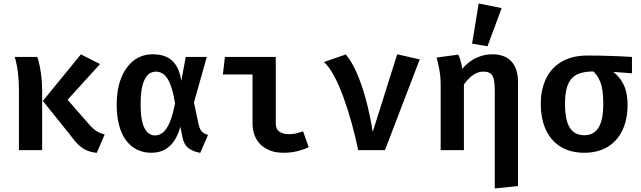

<svg xmlns="http://www.w3.org/2000/svg" viewBox="-20 -853 3640 1091"><path d="M439.5 -544 548.5 -489 364 -286 487 -145.5Q511 -118.5 530.5 -106.8Q550 -95 575 -89.5L530 15.5Q496.5 12 471.2 0.8Q446 -10.5 424.5 -31.5Q403 -52.5 380 -84.5L223.5 -279.5ZM192 -529.5Q205 -491.5 212.2 -439Q219.5 -386.5 219.5 -332.5V0H87.5V-345.5Q87.5 -392.5 82.2 -438Q77 -483.5 64 -529.5Z M849 -544.5Q896.5 -544.5 929.5 -528Q962.5 -511.5 982.8 -477.8Q1003 -444 1010 -393L1035.5 -529.5H1155L1082 -270L1108.5 -147Q1115.5 -116.5 1128 -104.5Q1140.5 -92.5 1162 -86.5L1118 15.5Q1077 8.5 1050.5 -11.5Q1024 -31.5 1015.5 -79L1005 -133Q992 -86.5 970.2 -53.5Q948.5 -20.5 916.2 -2.8Q884 15 840.5 15Q748.5 15 695.8 -56.2Q643 -127.5 643 -261.5Q643 -343.5 667.8 -407.5Q692.5 -471.5 738.5 -508Q784.5 -544.5 849 -544.5ZM865.5 -446Q824 -446 801.5 -400.2Q779 -354.5 779 -261.5Q779 -166.5 801 -125Q823 -83.5 861.5 -83.5Q877 -83.5 892.5 -91.2Q908 -99 923 -119Q938 -139 951 -174.8Q964 -210.5 974.5 -266.5Q963.5 -334.5 947.8 -373.8Q932 -413 911.8 -429.5Q891.5 -446 865.5 -446Z M1415 -430H1246.5L1258 -529.5H1547V-153.5Q1547 -119.5 1567.5 -105Q1588 -90.5 1622 -90.5Q1642.5 -90.5 1662.8 -95.2Q1683 -100 1702 -107L1734 -17Q1710.5 -4.5 1673.2 5.2Q1636 15 1591 15Q1510 15 1462.5 -30Q1415 -75 1415 -153Z M2015.5 0Q1999.5 -76.5 1978.2 -153.2Q1957 -230 1932.2 -298.5Q1907.5 -367 1879.5 -419.8Q1851.5 -472.5 1821 -500.5L1944.5 -543.5Q1978.5 -504.5 2007 -439.2Q2035.5 -374 2058.8 -288.8Q2082 -203.5 2098 -103.5L2237 -544.5L2365 -515.5L2167.5 0Z M2776.5 -544.5Q2849.5 -544.5 2886.5 -503.2Q2923.5 -462 2923.5 -387.5V204L2791.5 218V-336Q2791.5 -376 2786.5 -400.2Q2781.5 -424.5 2767.5 -435.2Q2753.5 -446 2726 -446Q2704.5 -446 2684.8 -436.2Q2665 -426.5 2647.8 -410Q2630.5 -393.5 2616 -373V0H2484V-372Q2484 -416.5 2476.5 -457.2Q2469 -498 2461 -526L2583.5 -542.5Q2588.5 -534 2593 -520.5Q2597.5 -507 2601.2 -491.8Q2605 -476.5 2606.5 -462Q2642 -503.5 2686 -524Q2730 -544.5 2776.5 -544.5ZM2700 -833 2830.5 -807 2750 -590 2662.5 -605Z M3319.5 -537.5Q3378 -537.5 3447 -535.2Q3516 -533 3571 -529.5V-436.5L3438 -446.5L3367.5 -447Q3325.5 -448 3292.5 -441.2Q3259.5 -434.5 3236.8 -415.2Q3214 -396 3202.2 -359Q3190.5 -322 3190.5 -263Q3190.5 -170 3217.8 -127.2Q3245 -84.5 3300 -84.5Q3354 -84.5 3381 -127.5Q3408 -170.5 3408 -263.5Q3408 -347.5 3390 -390Q3372 -432.5 3345 -452.5L3446 -456Q3491 -431 3518.5 -381.8Q3546 -332.5 3546 -258.5Q3546 -174.5 3517 -113.2Q3488 -52 3433 -18.5Q3378 15 3300 15Q3222.5 15 3167 -18.5Q3111.5 -52 3082.2 -114.5Q3053 -177 3053 -263Q3053 -345.5 3083.2 -407.2Q3113.5 -469 3172.8 -503.2Q3232 -537.5 3319.5 -537.5Z"/></svg>

Font: Fira Code Light SemiBold
Style: Regular
Weight: 600
Monospace: yes
Version: Version 5.002